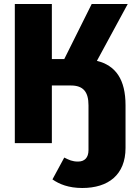

<svg xmlns="http://www.w3.org/2000/svg" viewBox="-20 -715 680 959"><path d="M464 -411 618 -695H438L301 -420H239V-695H54V0H239V-288H334C396 -288 422 -256 422 -189V35C422 73 402 92 370 92C341 92 325 84 301 72L242 181C276 205 323 224 391 224C521 224 607 158 607 24V-189C607 -318 558 -388 464 -411Z"/></svg>

Font: Fira Sans ExtraBold
Style: Regular
Weight: 800
Designer: bBox Type GmbH & Carrois Corporate GbR & Edenspiekermann AG
Foundry: bBox Type GmbH & Carrois Corporate GbR & Edenspiekermann AG
Version: Version 4.300;PS 004.300;hotconv 1.0.88;makeotf.lib2.5.64775